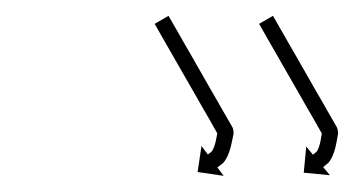

<svg xmlns="http://www.w3.org/2000/svg" viewBox="-20 -440 442 239"><path d="M190.8 -418.5C190.5 -419.1 190.2 -419.7 189.8 -420.3L172.5 -410.3C172.8 -409.7 173.1 -409.2 173.5 -408.6C174.4 -407 175.3 -405.3 176.3 -403.7C177.7 -401.2 179.1 -398.7 180.6 -396.1C182.5 -392.9 184.3 -389.6 186.2 -386.3C188.4 -382.4 190.7 -378.6 192.9 -374.7C195.4 -370.4 197.8 -366 200.3 -361.7C203 -357.1 205.6 -352.5 208.3 -347.8C211 -343.1 213.7 -338.3 216.5 -333.5C219.2 -328.8 221.9 -324 224.7 -319.2C227.3 -314.6 230 -310 232.6 -305.3C235.1 -301 237.6 -296.7 240.1 -292.4C242.3 -288.5 244.5 -284.6 246.7 -280.7C248.6 -277.5 250.5 -274.2 252.3 -270.9C252.6 -270.5 252.3 -272.5 252 -274.5C251.7 -276.4 251.3 -278.4 251.2 -277.9C249.4 -269.2 248.4 -257.6 242.8 -250.3C242.8 -250.3 243.3 -250.8 243.8 -251.3C244.3 -251.8 244.8 -252.3 244.8 -252.2C243.3 -251.1 241.8 -250 240.3 -248.9C239.7 -248.5 239.2 -248.1 238.7 -247.7L230.8 -258.3L226 -225.9L258.4 -221.1L250.6 -231.6C251.1 -232 251.6 -232.4 252.2 -232.8C253.7 -233.9 255.2 -235.1 256.7 -236.2C256.7 -236.2 257.2 -236.7 257.7 -237.1C258.2 -237.6 258.6 -238.1 258.7 -238.1C266.4 -248.2 268.2 -261.6 270.8 -273.8C270.9 -274.3 270.7 -275.8 270.5 -277.4C270.2 -278.9 269.9 -280.5 269.7 -280.9C267.8 -284.1 265.9 -287.4 264.1 -290.7C261.8 -294.6 259.6 -298.4 257.4 -302.3C254.9 -306.6 252.5 -310.9 250 -315.3C247.3 -319.9 244.7 -324.5 242 -329.1C239.3 -333.9 236.6 -338.7 233.8 -343.5C231.1 -348.2 228.3 -353 225.6 -357.8C223 -362.4 220.3 -367 217.7 -371.7C215.2 -376 212.7 -380.3 210.2 -384.6C208 -388.5 205.8 -392.4 203.6 -396.3C201.7 -399.5 199.8 -402.8 197.9 -406.1C196.5 -408.6 195.1 -411.1 193.6 -413.7C192.7 -415.3 191.7 -416.9 190.8 -418.5ZM320.8 -418.5C320.5 -419.1 320.2 -419.7 319.8 -420.3L302.5 -410.3C302.8 -409.7 303.1 -409.2 303.5 -408.6C304.4 -407 305.3 -405.3 306.3 -403.7C307.7 -401.2 309.1 -398.7 310.6 -396.1C312.5 -392.9 314.3 -389.6 316.2 -386.3C318.4 -382.4 320.7 -378.6 322.9 -374.7C325.4 -370.4 327.8 -366 330.3 -361.7C333 -357.1 335.6 -352.5 338.3 -347.8C341 -343.1 343.7 -338.3 346.5 -333.5C349.2 -328.8 351.9 -324 354.7 -319.2C357.3 -314.6 360 -310 362.6 -305.3C365.1 -301 367.6 -296.7 370.1 -292.4C372.3 -288.5 374.5 -284.6 376.7 -280.7C378.6 -277.5 380.5 -274.2 382.3 -270.9C382.5 -270.6 382.3 -272.4 382 -274.3C381.6 -276.2 381.3 -278.1 381.2 -277.7C379.6 -269 378.9 -257.8 373.7 -250.4C373.6 -250.3 374.1 -250.8 374.6 -251.3C375 -251.8 375.5 -252.3 375.4 -252.3C374 -251.1 372.6 -249.9 371.1 -248.7C370.6 -248.3 370.1 -247.9 369.6 -247.4L361.2 -257.6L358.1 -225L390.7 -221.9L382.3 -232C382.8 -232.4 383.4 -232.9 383.9 -233.3C385.3 -234.5 386.7 -235.7 388.2 -236.9C388.2 -236.9 388.7 -237.4 389.1 -237.8C389.5 -238.3 390 -238.8 390 -238.8C397.2 -249 398.7 -262 400.9 -274.1C400.9 -274.5 400.7 -276 400.5 -277.5C400.2 -279 399.9 -280.5 399.7 -280.9C397.8 -284.1 395.9 -287.4 394.1 -290.7C391.8 -294.6 389.6 -298.4 387.4 -302.3C384.9 -306.6 382.5 -310.9 380 -315.3C377.3 -319.9 374.7 -324.5 372 -329.1C369.3 -333.9 366.6 -338.7 363.8 -343.5C361.1 -348.2 358.3 -353 355.6 -357.8C353 -362.4 350.3 -367 347.7 -371.7C345.2 -376 342.7 -380.3 340.2 -384.6C338 -388.5 335.8 -392.4 333.6 -396.3C331.7 -399.5 329.8 -402.8 327.9 -406.1C326.5 -408.6 325.1 -411.1 323.6 -413.7C322.7 -415.3 321.7 -416.9 320.8 -418.5Z"/></svg>

Font: FRB American Cursive Just Arrows
Style: Bold Italic
Weight: 700
Italic angle: -25°
Version: Version 2.0;Modular Font Editor K font №1